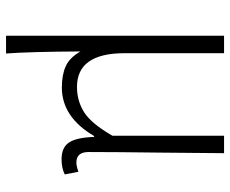

<svg xmlns="http://www.w3.org/2000/svg" viewBox="-84 -490 772 645"><g transform="rotate(90 302.5 -167.0)"><path d="M99.6 199.2V-533.2H158.2V-199.2Q158.2 -39.1 271.5 -39.1Q318.4 -39.1 356.4 -63Q394.5 -86.9 435.5 -158.2V-533.2H494.1Q494.1 -478.5 492.2 -320.3Q490.2 -162.1 490.2 -78.1Q490.2 -37.1 525.4 -37.1Q537.1 -37.1 556.6 -43.9L565.4 2Q543.9 12.7 514.6 12.7Q474.6 12.7 458 -12.7Q441.4 -38.1 439.5 -96.7H436.5Q373 11.7 273.4 11.7Q230.5 11.7 201.7 -1.5Q172.9 -14.6 152.3 -50.8Q153.3 118.2 159.2 199.2Z"/></g></svg>

Font: Gen Shin Gothic Light
Style: Regular
Weight: 200
Designer: [Source Han Sans]
Ryoko NISHIZUKA  (kana & ideographs); Paul D. Hunt (Latin, Greek & Cyrillic); Wenlong ZHANG  (bopomofo
Version: Version 1.002.20150607